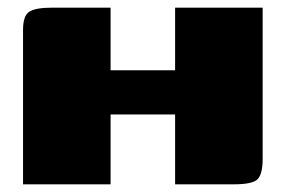

<svg xmlns="http://www.w3.org/2000/svg" viewBox="-20 -480 744 500"><path d="M40 0V-402Q40 -440 57 -450Q74 -460 114 -460H268V-297H436V-460H664V-67Q664 -27 651 -13.5Q638 0 589 0H436V-182H268V0Z"/></svg>

Font: Genos Black
Style: Regular
Weight: 900
Designer: Robert E. Leuschke
Foundry: Robert E. Leuschke
Version: Version 1.010